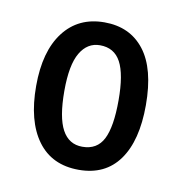

<svg xmlns="http://www.w3.org/2000/svg" viewBox="-50 -770 415 436"><g transform="rotate(10 157.0 -552.0)"><path d="M283 -553Q283 -471 251 -426.5Q219 -382 158 -382Q96 -382 63 -427Q30 -472 30 -553Q30 -633 64 -677.5Q98 -722 158 -722Q217 -722 250 -679.5Q283 -637 283 -553ZM95 -553Q95 -492 110.5 -463.5Q126 -435 157 -435Q191 -435 205.5 -463.5Q220 -492 220 -553Q220 -613 205 -641Q190 -669 157 -669Q128 -669 111.5 -641Q95 -613 95 -553Z"/></g></svg>

Font: Noto Sans Malayalam ExtraCondensed
Style: Regular
Weight: 400
Width: 2
Designer: Jelle Bosma - Monotype Design Team
Foundry: Monotype Imaging Inc.
Version: Version 2.104; ttfautohint (v1.8.4.7-5d5b)